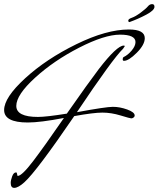

<svg xmlns="http://www.w3.org/2000/svg" viewBox="-20 -883 769 931"><path d="M577 -647Q525 -596 353 -339Q494 -365 527.5 -365Q561 -365 597 -352Q633 -339 633 -323Q633 -317 627.5 -313Q622 -309 616.5 -309Q611 -309 565 -323Q519 -337 476.5 -337Q434 -337 340 -320Q157 -52 98 1Q68 28 49 28Q32 28 32 4Q32 -9 39 -28Q46 -47 58 -47Q62 -47 63 -38.5Q64 -30 66 -30Q86 -30 140.5 -101.5Q195 -173 290 -311Q175 -289 115 -289Q0 -289 0 -349.5Q0 -410 102 -503.5Q204 -597 350 -668.5Q496 -740 605 -740Q682 -740 682 -698Q682 -666 643 -627Q604 -588 581 -588Q575 -588 575 -595.5Q575 -603 579 -606Q600 -616 618.5 -638Q637 -660 637 -679Q637 -715 562 -715Q487 -715 364 -652Q241 -589 150 -506Q59 -423 59 -369.5Q59 -316 164 -316Q204 -316 304 -332Q411 -485 459 -548Q547 -662 580 -662Q585 -662 585 -659ZM729 -850Q729 -833 689.5 -812Q650 -791 608 -776Q602 -776 602 -783.5Q602 -791 619.5 -797Q637 -803 662.5 -822Q688 -841 697 -852Q706 -863 717.5 -863Q729 -863 729 -850Z"/></svg>

Font: Mrs Saint Delafield
Style: Regular
Weight: 400
Designer: Alejandro Paul
Foundry: Alejandro Paul
Version: Version 1.000